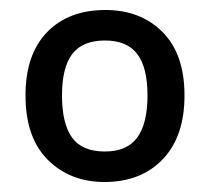

<svg xmlns="http://www.w3.org/2000/svg" viewBox="-20 -835 420 384"><path d="M349 -644Q349 -562 305.5 -516.5Q262 -471 189 -471Q120 -471 75.5 -515.5Q31 -560 31 -644Q31 -726 74 -770.5Q117 -815 191 -815Q261 -815 305 -771Q349 -727 349 -644ZM104 -644Q104 -588 124 -560Q144 -532 190 -532Q234 -532 254.5 -560Q275 -588 275 -644Q275 -700 254.5 -727Q234 -754 190 -754Q145 -754 124.5 -727Q104 -700 104 -644Z"/></svg>

Font: Noto Sans Kannada UI Medium
Style: Regular
Weight: 500
Designer: Jelle Bosma - Monotype Design Team
Foundry: Monotype Imaging Inc.
Version: Version 2.005; ttfautohint (v1.8.4.7-5d5b)